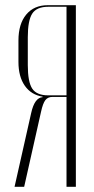

<svg xmlns="http://www.w3.org/2000/svg" viewBox="-20 -719 363 739"><path d="M272 -699V0H236V-346H182Q164 -346 154.5 -333.5Q145 -321 138 -289L73 0H36L100 -284Q113 -343 144 -345V-347Q100 -354 75.5 -389Q51 -424 51 -481V-563Q51 -627 81 -663Q111 -699 164 -699ZM87 -468Q87 -404 104 -378Q121 -352 166 -352H236V-693H166Q121 -693 104 -666.5Q87 -640 87 -576Z"/></svg>

Font: Moniqa ExtLt Narrow Display
Style: Regular
Weight: 200
Width: 4
Designer: Rajesh Rajput
Foundry: Rajesh Rajput
Version: Version 1.000